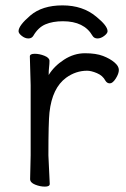

<svg xmlns="http://www.w3.org/2000/svg" viewBox="-20 -684 470 714"><path d="M92 -18 94 -106V-367L91 -474Q91 -484 109 -484Q127 -484 145.5 -476.5Q164 -469 164 -457.5Q164 -446 162.5 -434Q161 -422 161 -405Q181 -438 218 -462Q255 -486 296 -486Q337 -486 363 -476Q389 -466 405.5 -452Q422 -438 422 -424Q422 -410 410.5 -392Q399 -374 388.5 -374Q378 -374 372 -384Q362 -403 340.5 -412Q319 -421 304 -421Q262 -421 226 -395Q174 -357 164 -266Q160 -230 160 -106L165 0Q165 10 147 10Q129 10 110.5 2.5Q92 -5 92 -18ZM49 -568Q49 -589 93 -626.5Q137 -664 212.5 -664Q288 -664 338 -622Q380 -588 380 -568Q380 -560 367.5 -550.5Q355 -541 342.5 -541Q330 -541 324 -551Q293 -605 214 -605Q176 -605 149 -593.5Q122 -582 104 -551Q98 -541 85.5 -541Q73 -541 61 -550.5Q49 -560 49 -568Z"/></svg>

Font: LXGW WenKai Lite
Style: Regular
Weight: 400
Designer: LXGW / Fontworks Inc.
Foundry: LXGW / Fontworks Inc.
Version: Version 1.511; March 25, 2025